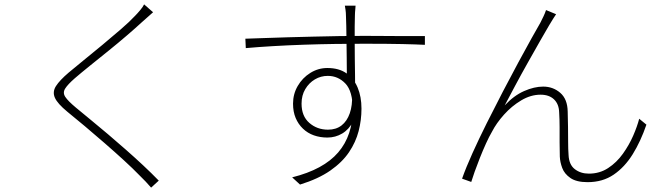

<svg xmlns="http://www.w3.org/2000/svg" viewBox="-20 -807 3040 878"><path d="M680 -751Q671 -743 653 -727Q635 -711 626 -703Q600 -679 560.5 -645Q521 -611 477 -575.5Q433 -540 392 -507Q351 -474 322 -449Q290 -421 278 -402Q266 -383 278.5 -364Q291 -345 327 -315Q358 -289 395.5 -258.5Q433 -228 473.5 -193.5Q514 -159 555 -123Q596 -87 634.5 -51Q673 -15 706 19L671 51Q648 24 617 -6Q588 -36 546.5 -74Q505 -112 459 -152Q413 -192 368.5 -229.5Q324 -267 288 -296Q243 -333 231 -360Q219 -387 236 -413.5Q253 -440 294 -475Q321 -498 362 -531Q403 -564 448 -601.5Q493 -639 533 -673.5Q573 -708 598 -735Q608 -745 621 -760.5Q634 -776 639 -787Z M1606 -781Q1606 -777 1605 -768Q1604 -759 1603.5 -750Q1603 -741 1603 -736Q1602 -717 1602 -685.5Q1602 -654 1602 -616Q1602 -578 1602.5 -539.5Q1603 -501 1603.5 -467Q1604 -433 1604 -409L1566 -444Q1566 -454 1566 -480.5Q1566 -507 1565.5 -543.5Q1565 -580 1564.5 -618Q1564 -656 1563.5 -687.5Q1563 -719 1562 -736Q1562 -748 1560 -762.5Q1558 -777 1557 -781ZM1102 -630Q1140 -631 1189.5 -633Q1239 -635 1296 -636.5Q1353 -638 1413 -639.5Q1473 -641 1532 -642Q1591 -643 1644 -643Q1695 -643 1740 -642.5Q1785 -642 1820 -642Q1855 -642 1881.5 -642Q1908 -642 1923 -642V-602Q1885 -604 1820 -605.5Q1755 -607 1644 -607Q1583 -607 1512.5 -606Q1442 -605 1369 -602.5Q1296 -600 1228 -596Q1160 -592 1104 -587ZM1614 -344Q1614 -289 1595 -252Q1576 -215 1545 -196.5Q1514 -178 1477 -178Q1444 -178 1415.5 -188Q1387 -198 1365.5 -218.5Q1344 -239 1332 -267.5Q1320 -296 1320 -333Q1320 -377 1341.5 -414Q1363 -451 1399 -473.5Q1435 -496 1477 -496Q1530 -496 1564 -472Q1598 -448 1615.5 -406.5Q1633 -365 1633 -310Q1633 -258 1620 -207.5Q1607 -157 1576 -111Q1545 -65 1490.5 -27Q1436 11 1352 37L1316 4Q1388 -14 1440.5 -42.5Q1493 -71 1526.5 -110Q1560 -149 1576.5 -198.5Q1593 -248 1593 -306Q1593 -390 1559.5 -425Q1526 -460 1479 -460Q1447 -460 1420 -444Q1393 -428 1376 -399.5Q1359 -371 1359 -333Q1359 -276 1394.5 -245Q1430 -214 1480 -214Q1517 -214 1542 -233.5Q1567 -253 1579.5 -289Q1592 -325 1590 -373Z M2523 -742Q2518 -734 2509 -720.5Q2500 -707 2491 -691Q2476 -666 2450.5 -621Q2425 -576 2394.5 -522Q2364 -468 2336 -415.5Q2308 -363 2288 -325Q2330 -370 2376.5 -390.5Q2423 -411 2464 -411Q2509 -411 2542 -382.5Q2575 -354 2576 -297Q2577 -262 2577.5 -226.5Q2578 -191 2578 -158Q2578 -125 2580 -98Q2582 -54 2608.5 -33.5Q2635 -13 2673 -13Q2722 -13 2761 -38.5Q2800 -64 2828.5 -104Q2857 -144 2875.5 -186.5Q2894 -229 2903 -264L2936 -237Q2910 -161 2873.5 -102Q2837 -43 2786.5 -8.5Q2736 26 2667 26Q2616 26 2588.5 7Q2561 -12 2551 -39Q2541 -66 2540 -91Q2539 -122 2539 -156Q2539 -190 2539 -225Q2539 -260 2537 -293Q2536 -331 2513.5 -352.5Q2491 -374 2452 -374Q2407 -374 2363.5 -348Q2320 -322 2285 -283Q2250 -244 2230 -205Q2217 -183 2202.5 -151Q2188 -119 2174.5 -85Q2161 -51 2150.5 -21.5Q2140 8 2135 25L2093 10Q2111 -41 2140.5 -106.5Q2170 -172 2206 -244Q2242 -316 2279 -387Q2316 -458 2350 -521Q2384 -584 2410.5 -631.5Q2437 -679 2451 -703Q2459 -719 2465.5 -732.5Q2472 -746 2477 -761Z"/></svg>

Font: Noto Sans SC ExtraLight
Style: Regular
Weight: 250
Designer: Ryoko NISHIZUKA 西塚涼子 (kana, bopomofo & ideographs); Paul D. Hunt (Latin, Greek & Cyrillic); Sandoll Communications 산돌커뮤니
Foundry: Adobe
Version: Version 2.004-H2;hotconv 1.0.118;makeotfexe 2.5.65603